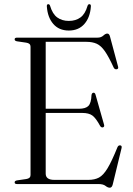

<svg xmlns="http://www.w3.org/2000/svg" viewBox="-20 -880 636 918"><path d="M50 -692Q50 -700 61.5 -700H446Q463.5 -700 474 -709.8Q484.5 -719.5 493 -719.5Q502.5 -719.5 506 -705L544.5 -561.5Q547.5 -551 538.5 -549Q528.5 -547 523.5 -557Q500 -608.5 481.5 -635Q463 -661.5 442.5 -670.8Q422 -680 393.5 -680H198.5V-360H357Q389.5 -360 402.8 -373.8Q416 -387.5 417.5 -425Q419 -435.5 426 -436.5Q434 -438 437 -426.5L477.5 -284Q480.5 -273.5 472 -271Q464 -269.5 459 -277.5Q438.5 -315.5 421.5 -327.8Q404.5 -340 373.5 -340H198.5V-50Q198.5 -20 239.5 -20H403Q432.5 -20 453.2 -31Q474 -42 494.2 -75.5Q514.5 -109 542 -177Q546.5 -186 554.5 -185Q564.5 -184 561 -171L519 2Q515 17.5 505 17.5Q495.5 17.5 484.5 8.8Q473.5 0 451 0H61.5Q50 0 50 -8Q50 -15.5 61 -17.5L105.5 -24Q126 -27 126 -43V-657Q126 -673 105.5 -676L61 -682.5Q50 -684.5 50 -692ZM309 -780Q342.5 -780 365 -796.8Q387.5 -813.5 398.5 -852Q401.5 -860 407 -860Q415.5 -860 414.5 -849Q411 -797 383.5 -765.5Q356 -734 309 -734Q262 -734 234.8 -765.5Q207.5 -797 204 -849Q203 -860 211 -860Q217 -860 219.5 -852Q231 -813 253.8 -796.5Q276.5 -780 309 -780Z"/></svg>

Font: Fraunces 72pt S000 Light
Style: Regular
Weight: 300
Version: Version 1.000; ttfautohint (v1.8.3)